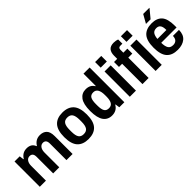

<svg xmlns="http://www.w3.org/2000/svg" viewBox="174 -1776 2831 2831"><g transform="rotate(-45 1589.5 -360.5)"><path d="M57 0V-527H165L174 -457H180Q203 -496 238 -517.5Q273 -539 321 -539Q366 -539 398.5 -519.5Q431 -500 447 -457H454Q476 -495 512 -517Q548 -539 596 -539Q664 -539 702.5 -500Q741 -461 741 -373V0H613V-346Q613 -388 596 -407.5Q579 -427 548 -427Q510 -427 486.5 -394.5Q463 -362 463 -307V0H336V-346Q336 -388 319 -407.5Q302 -427 270 -427Q232 -427 208.5 -394.5Q185 -362 185 -307V0Z M1065 12Q949 12 889 -54Q829 -120 829 -263Q829 -406 889 -472.5Q949 -539 1065 -539Q1182 -539 1242 -472.5Q1302 -406 1302 -263Q1302 -120 1242 -54Q1182 12 1065 12ZM1065 -90Q1122 -90 1146.5 -127Q1171 -164 1171 -244V-282Q1171 -362 1146.5 -399Q1122 -436 1065 -436Q1009 -436 985 -399Q961 -362 961 -282V-244Q961 -164 985 -127Q1009 -90 1065 -90Z M1556 12Q1468 12 1420 -54.5Q1372 -121 1372 -265Q1372 -407 1420 -473Q1468 -539 1551 -539Q1645 -539 1686 -468H1692V-724H1820V0H1715L1705 -69H1699Q1678 -30 1641.5 -9Q1605 12 1556 12ZM1598 -97Q1649 -97 1671 -135.5Q1693 -174 1693 -245V-277Q1693 -350 1670 -389Q1647 -428 1598 -428Q1546 -428 1525 -392Q1504 -356 1504 -279V-244Q1504 -169 1525 -133Q1546 -97 1598 -97Z M1934 -607V-724H2062V-607ZM1934 0V-527H2062V0Z M2198 0V-424H2132V-527H2198V-592Q2198 -659 2229 -696Q2260 -733 2329 -733Q2348 -733 2372 -729Q2396 -725 2410 -718V-631H2366Q2326 -631 2326 -588V-527H2410V-424H2326V0ZM2472 -607V-724H2600V-607ZM2472 0V-527H2600V0Z M2862 -591 2937 -724H3064L3065 -720L2958 -591ZM2926 12Q2809 12 2751 -53.5Q2693 -119 2693 -263Q2693 -408 2751.5 -473.5Q2810 -539 2927 -539Q3035 -539 3089.5 -477.5Q3144 -416 3144 -272V-235H2824Q2825 -160 2847.5 -123Q2870 -86 2927 -86Q2968 -86 2992.5 -110Q3017 -134 3018 -185H3144Q3143 -85 3084 -36.5Q3025 12 2926 12ZM2825 -315H3012Q3012 -382 2990.5 -411Q2969 -440 2927 -440Q2876 -440 2853 -408.5Q2830 -377 2825 -315Z"/></g></svg>

Font: Archivo SemiCondensed
Style: Bold
Weight: 680
Width: 4
Designer: Hector Gatti
Foundry: Omnibus-Type
Version: Version 2.001; ttfautohint (v1.8.3)